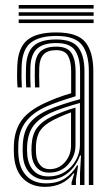

<svg xmlns="http://www.w3.org/2000/svg" viewBox="-20 -737 444 765"><path d="M334 0V-453.5Q334 -523 306.1 -558.4Q278.2 -593.8 204 -593.8Q138.5 -593.8 103.8 -567.8Q69 -541.8 66.2 -473.8Q65.5 -451.8 65.6 -431Q65.8 -410.2 67 -388.8H49.8Q48.2 -412.5 48 -432.4Q47.8 -452.2 48.8 -474.5Q51.5 -545.8 88 -576.8Q124.5 -607.8 204 -607.8Q289.8 -607.8 320.8 -568.2Q351.8 -528.8 351.8 -453.5V0ZM298.8 0V-48.2L302.8 -117.5H298.8Q282.5 -73 249.1 -46.6Q215.8 -20.2 167.2 -20.5Q126.2 -20.5 100.5 -45.8Q74.8 -71 71.2 -116.2Q69.5 -138.2 70.8 -161.2Q73.5 -213.8 97.5 -245.2Q121.5 -276.8 172.5 -299.5Q195.2 -309.8 230.6 -321.4Q266 -333 299 -341.8V-453.5Q299 -505.8 279.2 -535.6Q259.5 -565.5 204 -565.5Q153.2 -565.5 128.4 -543.6Q103.5 -521.8 101.2 -471Q100.8 -456.2 100.8 -433.9Q100.8 -411.5 102.2 -388.8H84.5Q83.2 -410.2 83.1 -432.8Q83 -455.2 83.8 -471.2Q86 -528.8 114.1 -554.2Q142.2 -579.8 204 -579.8Q268 -579.8 292.2 -547.5Q316.5 -515.2 316.5 -453.5V0ZM159 7.5Q106.2 7.5 73.6 -23.9Q41 -55.2 36 -114Q34.2 -138.2 35.5 -163.8Q39 -221.5 67.6 -259.6Q96.2 -297.8 159.5 -326.8Q182 -337.2 205.9 -346.4Q229.8 -355.5 263.5 -365.5V-453.5Q263.5 -492.2 250.9 -514.8Q238.2 -537.2 204 -537.2Q170 -537.2 154 -520.4Q138 -503.5 136.5 -469.5Q136 -457.2 136 -434.8Q136 -412.2 137 -388.8H119.5Q118.5 -411.2 118.5 -433.5Q118.5 -455.8 119 -470.8Q120.8 -513.5 141.6 -532.4Q162.5 -551.2 204 -551.2Q249.2 -551.2 265.2 -524.9Q281.2 -498.5 281.2 -453.5V-353.5Q249.5 -344 219.1 -333.5Q188.8 -323 166 -313.2Q111.5 -289 83.4 -252.6Q55.2 -216.2 53 -162.5Q52.8 -150.8 52.6 -139Q52.5 -127.2 53.8 -115.2Q57.8 -64.5 86.4 -35.5Q115 -6.5 163.2 -6.5Q208 -6.5 237.9 -25.6Q267.8 -44.8 287 -78H291.2L282.5 -21.5V0H265.2L265 -9.5L276 -46.2H272.5Q232.2 7.5 159 7.5ZM172 -34.2Q211 -34.2 239.4 -52.8Q267.8 -71.2 283.1 -100.1Q298.5 -129 298.5 -159.8V-326.8Q267.2 -318.2 234.1 -307.2Q201 -296.2 178.8 -285.8Q135 -264.8 113.4 -236Q91.8 -207.2 88.2 -159Q87 -138 88.8 -117.5Q93 -79 114.2 -56.6Q135.5 -34.2 172 -34.2ZM175.5 -49.2Q144.8 -49.2 126.9 -68.8Q109 -88.2 106.2 -119.5Q104.5 -139.2 105.8 -157.2Q108.2 -202.2 127.8 -227.9Q147.2 -253.5 185 -272Q231.8 -294.5 280.8 -308.2V-158.5Q280.8 -115.8 252.2 -82.5Q223.8 -49.2 175.5 -49.2ZM177.5 -63Q214.5 -63 238.8 -91Q263 -119 263 -157.2V-289.2Q228.8 -277.2 191.8 -258.5Q156.2 -240.2 140.6 -217.4Q125 -194.5 123.2 -156.5Q122.5 -139 124 -120.8Q126 -96 139.9 -79.5Q153.8 -63 177.5 -63ZM54.5 -702.8V-717.2H353V-702.8ZM54.5 -674V-688.2H353V-674ZM54.5 -645V-659.5H353V-645Z"/></svg>

Font: Big Shoulders Inline Text Medium
Style: Regular
Weight: 500
Designer: Patric King
Foundry: XO Type Co
Version: Version 1.000